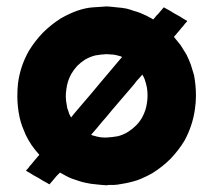

<svg xmlns="http://www.w3.org/2000/svg" viewBox="-20 -544 653 589"><path d="M450.2 -484.4Q453.1 -487.3 455.1 -490.2Q458 -493.2 460 -496.1Q462.9 -499 465.8 -502Q467.8 -504.9 470.7 -507.8Q473.6 -511.7 476.6 -514.6Q479.5 -518.6 482.4 -521.5Q484.4 -520.5 486.3 -519.5Q488.3 -518.6 489.3 -517.6Q496.1 -513.7 502 -510.7Q508.8 -506.8 514.6 -502.9Q518.6 -501 523.4 -498Q527.3 -496.1 532.2 -493.2Q537.1 -490.2 543 -486.3Q548.8 -483.4 554.7 -479.5Q554.7 -479.5 554.7 -479.5Q551.8 -476.6 546.9 -470.7Q543 -464.8 538.1 -460Q534.2 -455.1 529.3 -449.2Q526.4 -446.3 523.4 -442.4Q520.5 -438.5 517.6 -435.5Q516.6 -434.6 515.6 -433.6Q514.6 -431.6 513.7 -430.7Q524.4 -418 534.2 -405.3Q543 -391.6 551.8 -377Q559.6 -361.3 565.4 -345.7Q570.3 -330.1 575.2 -313.5Q581.1 -282.2 581.1 -251Q581.1 -230.5 578.1 -210Q571.3 -159.2 545.9 -112.3Q527.3 -82 502.9 -56.6Q478.5 -32.2 447.3 -12.7Q424.8 0 401.4 8.8Q377 16.6 351.6 20.5Q346.7 21.5 339.8 22.5Q333 23.4 328.1 23.4Q318.4 23.4 313.5 23.4Q308.6 24.4 306.6 24.4Q290 23.4 274.4 21.5Q258.8 20.5 242.2 16.6Q231.4 14.6 220.7 10.7Q210.9 7.8 200.2 3.9Q190.4 0 181.6 -4.9Q172.9 -9.8 164.1 -14.6Q161.1 -11.7 159.2 -9.8Q156.2 -6.8 153.3 -3.9Q151.4 -1 148.4 2Q146.5 4.9 143.6 7.8Q140.6 11.7 137.7 14.6Q134.8 18.6 131.8 21.5Q129.9 20.5 127.9 19.5Q126 18.6 125 17.6Q118.2 13.7 112.3 10.7Q105.5 6.8 99.6 2.9Q95.7 1 90.8 -2Q86.9 -3.9 82 -6.8Q77.1 -9.8 71.3 -13.7Q65.4 -16.6 59.6 -20.5Q59.6 -20.5 59.6 -20.5Q62.5 -23.4 67.4 -29.3Q71.3 -35.2 76.2 -40Q80.1 -44.9 85 -50.8Q87.9 -53.7 90.8 -57.6Q93.8 -61.5 96.7 -64.5Q97.7 -65.4 98.6 -66.4Q99.6 -67.4 100.6 -69.3Q87.9 -83 77.1 -98.6Q66.4 -114.3 58.6 -130.9Q52.7 -144.5 47.9 -157.2Q43 -170.9 40 -184.6Q33.2 -216.8 33.2 -249Q33.2 -268.6 35.2 -288.1Q42 -340.8 68.4 -387.7Q86.9 -418 111.3 -443.4Q135.7 -467.8 166 -487.3Q220.7 -518.6 265.6 -521.5Q311.5 -524.4 306.6 -524.4Q322.3 -523.4 337.9 -521.5Q353.5 -520.5 368.2 -517.6Q379.9 -514.6 390.6 -510.7Q401.4 -507.8 411.1 -503.9Q419.9 -500 428.7 -496.1Q436.5 -492.2 445.3 -487.3Q447.3 -486.3 448.2 -485.4Q449.2 -484.4 450.2 -484.4ZM354.5 -369.1Q353.5 -370.1 352.5 -370.1Q352.5 -370.1 350.6 -371.1Q347.7 -372.1 343.8 -373Q339.8 -374 335.9 -375Q328.1 -377 319.3 -377Q309.6 -377.9 306.6 -377.9Q289.1 -377 272.5 -374Q256.8 -370.1 241.2 -361.3Q227.5 -352.5 216.8 -341.8Q206.1 -330.1 198.2 -316.4Q186.5 -294.9 183.6 -270.5Q179.7 -246.1 184.6 -222.7Q185.5 -216.8 186.5 -211.9Q188.5 -206.1 190.4 -201.2Q191.4 -196.3 193.4 -192.4Q195.3 -188.5 198.2 -183.6Q206.1 -194.3 214.8 -204.1Q222.7 -213.9 231.4 -223.6Q246.1 -241.2 260.7 -257.8Q275.4 -275.4 290 -293Q302.7 -308.6 316.4 -324.2Q329.1 -339.8 342.8 -355.5Q345.7 -359.4 348.6 -362.3Q351.6 -366.2 354.5 -369.1ZM417 -315.4Q408.2 -305.7 399.4 -295.9Q391.6 -285.2 382.8 -275.4Q368.2 -258.8 353.5 -241.2Q338.9 -223.6 324.2 -207Q308.6 -187.5 292 -168.9Q276.4 -149.4 259.8 -130.9Q260.7 -129.9 261.7 -129.9Q261.7 -129.9 262.7 -128.9Q266.6 -127.9 270.5 -127Q273.4 -126 277.3 -125Q290 -122.1 298.8 -122.1Q308.6 -122.1 306.6 -122.1Q324.2 -123 340.8 -126Q357.4 -129.9 373 -139.6Q385.7 -147.5 397.5 -159.2Q408.2 -169.9 416 -183.6Q427.7 -205.1 430.7 -227.5Q434.6 -251 430.7 -275.4Q429.7 -281.2 427.7 -288.1Q425.8 -293.9 423.8 -300.8Q421.9 -304.7 420.9 -307.6Q418.9 -311.5 417 -314.5Q417 -314.5 417 -315.4Q417 -315.4 417 -315.4Z"/></svg>

Font: LeFont
Style: Bold
Weight: 800
Designer: Leryon MEDIA
Version: Version 1.0